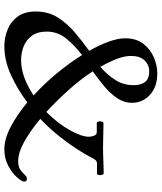

<svg xmlns="http://www.w3.org/2000/svg" viewBox="48 -760 725 860"><g transform="rotate(90 410.0 -329.5)"><path d="M712 -402Q701 -402 694.5 -392.5Q688 -383 684 -375Q671 -349 646.5 -311Q622 -273 588 -230.5Q554 -188 512 -148Q566 -103 614.5 -76Q663 -49 700 -49Q727 -49 740.5 -59Q754 -69 762.5 -78.5Q771 -88 780 -88Q793 -88 793 -76Q793 -66 774.5 -44.5Q756 -23 723 -5Q690 13 648 13Q602 13 547.5 -15.5Q493 -44 438 -90Q380 -46 315.5 -16.5Q251 13 186 13Q148 13 112 -1.5Q76 -16 53.5 -47Q31 -78 31 -127Q31 -183 57 -225Q83 -267 123.5 -301.5Q164 -336 207 -367Q181 -413 166 -454.5Q151 -496 151 -528Q151 -578 176 -610Q201 -642 237.5 -657Q274 -672 308 -672Q369 -672 404.5 -639Q440 -606 440 -559Q440 -523 419 -492Q398 -461 366 -434.5Q334 -408 299 -383Q334 -329 382 -275.5Q430 -222 481 -175Q534 -228 563 -281Q592 -334 592 -365Q592 -378 587 -389.5Q582 -401 572 -401H531Q527 -401 525 -405.5Q523 -410 523 -415Q523 -421 525 -426Q527 -431 531 -431Q563 -431 587.5 -430Q612 -429 638 -429Q669 -429 701 -430.5Q733 -432 755 -432Q760 -432 762 -426.5Q764 -421 764 -415Q764 -402 755 -402ZM230 -554Q230 -526 243.5 -490.5Q257 -455 279 -417Q315 -448 338 -484.5Q361 -521 361 -566Q361 -599 346.5 -617.5Q332 -636 298 -636Q271 -636 250.5 -615.5Q230 -595 230 -554ZM248 -62Q289 -62 329.5 -77.5Q370 -93 407 -118Q355 -165 308 -222Q261 -279 226 -335Q183 -302 152 -264Q121 -226 121 -176Q121 -136 139.5 -110.5Q158 -85 187 -73.5Q216 -62 248 -62Z"/></g></svg>

Font: Sedan
Style: Regular
Weight: 400
Designer: Sebastian Salazar
Foundry: Sebastian Salazar
Version: Version 1.100; ttfautohint (v1.8.4.7-5d5b)